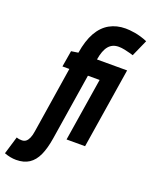

<svg xmlns="http://www.w3.org/2000/svg" viewBox="-295 -844 918 1157"><g transform="rotate(20 163.5 -265.0)"><path d="M-45.4 220Q-82.5 220 -121.4 205.3L-87.3 91.7Q-76 95.7 -67.9 96.5Q-59.8 97.3 -53 97.3Q-37.6 97.3 -26.7 88.7Q-15.9 80.1 -8.4 62.7Q-0.9 45.4 3 18.4L69.5 -404.8H25.1L42.5 -508.8L87.2 -515.5Q100.1 -596.4 129.4 -648.1Q158.7 -699.8 203.5 -724.9Q248.3 -750 305.9 -750Q316.5 -750 331.9 -748.8Q347.2 -747.6 366.4 -744.3Q385.5 -741 406.1 -734.9Q426.6 -728.9 447.3 -719.9L399.7 -613Q397.9 -613.9 381.3 -618.7Q364.6 -623.6 343.1 -627.9Q321.5 -632.3 304.3 -632.3Q263.6 -632.3 239.9 -604.1Q216.1 -576 206.3 -515.5H399.6L317.7 0.3H198.9L263.5 -404.8H188.6L121.1 21.3Q110.6 88.2 90.5 132.4Q70.3 176.6 37.1 198.3Q3.8 220 -45.4 220Z"/></g></svg>

Font: Georama
Style: Italic
Weight: 400
Width: 2
Italic angle: -9°
Designer: Jean-Baptiste Levee
Foundry: Production Type
Version: Version 1.000